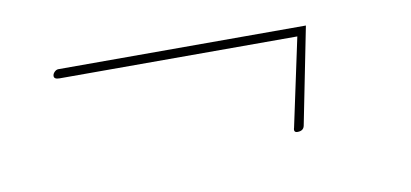

<svg xmlns="http://www.w3.org/2000/svg" viewBox="-34 -316 756 353"><g transform="rotate(-10 343.5 -140.0)"><path d="M499 -45Q491 -45 494 -54L529 -218H85Q75 -218 75 -224Q75 -228 78.5 -231.5Q82 -235 86 -235H548L512 -54Q510 -45 499 -45Z"/></g></svg>

Font: Explora
Style: Regular
Weight: 400
Designer: Robert E. Leuschke
Foundry: Robert E. Leuschke
Version: Version 1.010